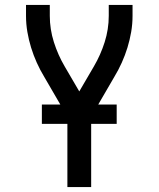

<svg xmlns="http://www.w3.org/2000/svg" viewBox="-20 -540 640 775"><path d="M252 215V-69L159 -229Q142 -257 128.5 -287Q115 -317 105.5 -348Q96 -379 90.5 -411Q85 -443 85 -476V-520H181V-476Q181 -422 197.5 -370Q214 -318 241 -272L300 -171L359 -272Q386 -318 402.5 -370Q419 -422 419 -476V-520H515V-476Q515 -443 509.5 -411Q504 -379 494.5 -348Q485 -317 471.5 -287Q458 -257 441 -229L348 -69V215ZM149 -40V-118H451V-40Z"/></svg>

Font: Zed Mono Medium Extended
Style: Regular
Weight: 500
Width: 7
Monospace: yes
Designer: Belleve Invis
Foundry: Belleve Invis
Version: Version 1.0.0; ttfautohint (v1.8.4)